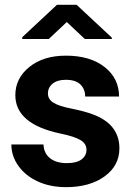

<svg xmlns="http://www.w3.org/2000/svg" viewBox="-20 -770 554 800"><path d="M340.3 -146Q340.3 -171.9 314.7 -186.8Q289.1 -201.7 232.4 -213.4Q43.9 -252.9 43.9 -373.5Q43.9 -443.8 102.3 -491Q160.6 -538.1 254.9 -538.1Q355.5 -538.1 415.8 -490.7Q476.1 -443.4 476.1 -367.7H335Q335 -397.9 315.4 -417.7Q295.9 -437.5 254.4 -437.5Q218.8 -437.5 199.2 -421.4Q179.7 -405.3 179.7 -380.4Q179.7 -356.9 201.9 -342.5Q224.1 -328.1 276.9 -317.6Q329.6 -307.1 365.7 -293.9Q477.5 -252.9 477.5 -151.9Q477.5 -79.6 415.5 -34.9Q353.5 9.8 255.4 9.8Q189 9.8 137.5 -13.9Q85.9 -37.6 56.6 -78.9Q27.3 -120.1 27.3 -168H161.1Q163.1 -130.4 189 -110.4Q214.8 -90.3 258.3 -90.3Q298.8 -90.3 319.6 -105.7Q340.3 -121.1 340.3 -146ZM445.8 -613.3V-607.4H333.5L258.3 -678.2L183.1 -607.4H72.8V-615.2L217.3 -750H299.3Z"/></svg>

Font: SteelSelectRoboto
Style: Roboto-Bold
Weight: 700
Designer: Google
Version: Version 2.137; 2017